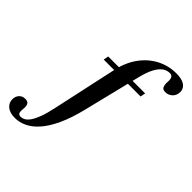

<svg xmlns="http://www.w3.org/2000/svg" viewBox="-448 -892 1286 1286"><g transform="rotate(45 195.0 -249.0)"><path d="M59 -458 65.5 -494H415.5L408.5 -458ZM208.5 -135Q183.5 -32 150.5 39.8Q117.5 111.5 79.2 155.5Q41 199.5 -0.8 219.5Q-42.5 239.5 -85.5 239.5Q-134.5 239.5 -160.2 217.8Q-186 196 -186 162Q-186 136 -170 117.5Q-154 99 -126.5 99Q-103 99 -94.2 112.5Q-85.5 126 -88.5 156.5Q-91.5 186.5 -85.5 196.5Q-79.5 206.5 -64.5 206.5Q-47.5 206.5 -31.2 197Q-15 187.5 0.2 165Q15.5 142.5 30 103.8Q44.5 65 57 6L159 -463Q178 -548 222.8 -609.2Q267.5 -670.5 331.2 -703.8Q395 -737 469 -737Q506.5 -737 530 -727.8Q553.5 -718.5 564.5 -702.8Q575.5 -687 575.5 -667.5Q575.5 -635 554.5 -615Q533.5 -595 503 -595Q481.5 -595 473.5 -610.5Q465.5 -626 467.5 -655Q469.5 -684.5 461.2 -696Q453 -707.5 435 -707.5Q409.5 -707.5 386 -691Q362.5 -674.5 342.8 -637.8Q323 -601 308 -539.5Z"/></g></svg>

Font: Newsreader 60pt SemiBold
Style: Italic
Weight: 600
Italic angle: -17°
Designer: Hugues Gentile
Foundry: Production Type
Version: Version 1.003